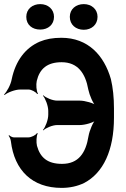

<svg xmlns="http://www.w3.org/2000/svg" viewBox="-28 -905 612 935"><path d="M272 -602C351 -602 388 -548 402 -469C408 -441 425 -400 441 -386L444 -390C428 -403 386 -415 360 -415H250C228 -415 195 -429 183 -441L181 -439C193 -426 207 -389 207 -365V-346C207 -322 193 -285 181 -272L183 -270C195 -282 228 -296 250 -296H360C386 -296 428 -308 443 -322L440 -325C425 -311 408 -270 403 -242C390 -161 355 -107 274 -107C204 -107 168 -137 152 -195C148 -211 149 -245 156 -255L152 -257C147 -247 124 -236 111 -236H39C32 -236 21 -242 16 -247L14 -244C18 -239 24 -227 25 -217C42 -75 129 10 272 10C312 10 349 2 382 -14C475 -63 527 -173 527 -332V-377C527 -430 522 -478 512 -520C479 -635 401 -721 271 -721C230 -721 196 -715 165 -702C96 -672 48 -610 29 -519C24 -491 5 -458 -8 -445L-6 -442C9 -455 46 -469 70 -469H111C125 -469 147 -457 153 -447L157 -449C149 -460 147 -494 151 -511C165 -570 202 -602 272 -602ZM168 -761C206 -761 235 -785 235 -823C235 -860 206 -885 168 -885C130 -885 100 -861 100 -823C100 -784 129 -761 168 -761ZM380 -760C418 -760 447 -785 447 -823C447 -860 418 -885 380 -885C342 -885 312 -861 312 -823C312 -785 341 -760 380 -760Z"/></svg>

Font: Asimov
Style: EdgeExtreme
Weight: 500
Designer: Google
Version: Version 2.000980: 2014